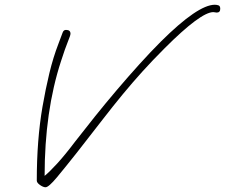

<svg xmlns="http://www.w3.org/2000/svg" viewBox="-20 -754 948 809"><path d="M172 35Q162 35 148.5 25.5Q135 16 135 7Q135 -165 159 -304Q172 -379 188 -445.5Q204 -512 226 -569L244 -617Q248 -628 258 -628Q277 -628 277 -612Q277 -605 266 -578.5Q255 -552 237 -496Q168 -285 168 -13Q188 -29 221 -65Q254 -101 297 -158Q335 -207 379.5 -262.5Q424 -318 472 -374.5Q520 -431 567.5 -483.5Q615 -536 658 -579Q814 -734 885 -734Q893 -734 900.5 -731.5Q908 -729 908 -717Q908 -701 893 -701Q889 -701 886 -702Q883 -703 879 -703Q826 -703 674 -551Q622 -499 580 -452.5Q538 -406 497.5 -357Q457 -308 411 -248.5Q365 -189 304 -111Q255 -49 220 -7Q185 35 172 35Z"/></svg>

Font: Oooh Baby
Style: Regular
Weight: 400
Designer: Robert E. Leuschke
Foundry: Robert E. Leuschke
Version: Version 1.011; ttfautohint (v1.8.3)